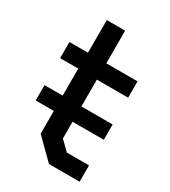

<svg xmlns="http://www.w3.org/2000/svg" viewBox="-166 -743 729 825"><g transform="rotate(30 199.0 -330.0)"><path d="M208 -417V-284H363V-208H208V-125L253 -81H363V0H211L115 -95V-208H25V-284H115V-418H25V-498H117V-660H208V-498H363V-417Z"/></g></svg>

Font: Chakra Petch Medium
Style: Regular
Weight: 500
Designer: Katatrad Aksorn Co.,Ltd.
Foundry: Cadson Demak Co.,Ltd.
Version: Version 1.000; ttfautohint (v1.6)